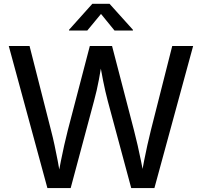

<svg xmlns="http://www.w3.org/2000/svg" viewBox="-20 -963 1034 983"><path d="M222.7 0 24.9 -727.5H131.3L241.2 -295.9Q251 -258.8 259.3 -219.5Q267.6 -180.2 275.4 -140.1Q283.2 -100.1 290 -58.6H276.4Q284.2 -100.1 292 -140.1Q299.8 -180.2 308.8 -219.5Q317.9 -258.8 327.1 -295.9L439.9 -727.5H553.7L666 -295.9Q675.8 -258.8 684.6 -219.5Q693.4 -180.2 701.7 -140.1Q710 -100.1 717.8 -58.6H702.6Q710 -100.1 717.8 -140.1Q725.6 -180.2 734.4 -219.5Q743.2 -258.8 752.4 -295.9L861.8 -727.5H968.8L770.5 0H651.9L531.7 -446.3Q519 -494.1 507.8 -550.3Q496.6 -606.4 485.4 -676.8H507.8Q496.6 -609.9 486.3 -554.9Q476.1 -500 461.4 -446.3L341.8 0ZM426.8 -806.6H333.5V-810.5L452.6 -943.4H541L660.6 -810.5V-806.6H566.4L497.1 -891.6Z"/></svg>

Font: Inter Cardless
Style: Regular
Weight: 400
Designer: Rasmus Andersson
Foundry: rsms
Version: Version 4.001;git-9221beed3